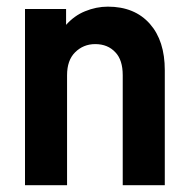

<svg xmlns="http://www.w3.org/2000/svg" viewBox="-20 -546 560 566"><path d="M53.7 -519.5H174.8V-472.7Q199.2 -500 230.5 -512.7Q263.7 -526.4 297.9 -526.4Q377 -526.4 421.9 -475.6Q465.8 -425.8 465.8 -338.9V0H341.8V-324.2Q341.8 -369.1 320.3 -391.6Q297.9 -416 260.7 -416Q225.6 -416 201.2 -391.6Q177.7 -368.2 177.7 -324.2V0H53.7Z"/></svg>

Font: Dinish
Style: Bold
Weight: 700
Designer: Bert Driehuis
Foundry: Playbeing
Version: Version 3.006; git-39231f3c-release